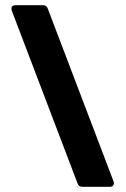

<svg xmlns="http://www.w3.org/2000/svg" viewBox="-20 -720 484 740"><path d="M419 -13Q419 -8 415 -4Q411 0 404 0H298Q283 0 279 -13L25 -680Q24 -683 24 -687Q24 -693 28 -696.5Q32 -700 39 -700H145Q160 -700 164 -687L418 -20Q419 -18 419 -13Z"/></svg>

Font: Barlow
Style: Bold
Weight: 700
Designer: Jeremy Tribby
Foundry: Jeremy Tribby
Version: Version 1.101 August 23, 2024